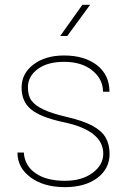

<svg xmlns="http://www.w3.org/2000/svg" viewBox="-20 -769 538 799"><path d="M409.7 -129.4C409.7 -98.1 395 -71.8 365.7 -49.8C335.9 -27.8 297.9 -16.6 250.5 -16.6C250.5 -16.6 250.5 -16.6 250.5 -16.6C199.2 -16.6 158.2 -26.9 128.4 -47.9C98.1 -68.4 81.5 -97.2 79.1 -134.3C79.1 -134.3 52.7 -134.3 52.7 -134.3C52.7 -134.3 52.7 -134.3 52.7 -134.3C52.7 -91.8 70.8 -57.6 107.4 -30.8C143.6 -3.9 191.4 9.8 250.5 9.8C250.5 9.8 250.5 9.8 250.5 9.8C305.7 9.8 350.6 -2.9 384.8 -28.3C418.9 -53.7 436 -87.4 436 -128.9C436 -128.9 436 -128.9 436 -128.9C436 -155.8 430.2 -178.7 418.9 -197.8C407.7 -216.3 389.2 -232.4 363.8 -246.1C338.4 -259.8 303.7 -271.5 260.3 -281.7C216.8 -292 183.6 -302.2 160.6 -313.5C137.7 -324.2 121.6 -336.4 111.3 -350.1C101.1 -363.3 96.2 -381.8 96.2 -405.8C96.2 -405.8 96.2 -405.8 96.2 -405.8C96.2 -436 109.9 -461.4 136.7 -481.4C163.6 -501.5 200.2 -511.7 246.6 -511.7C246.6 -511.7 246.6 -511.7 246.6 -511.7C294.9 -511.7 334 -500 363.8 -476.1C393.6 -452.1 408.7 -422.9 408.7 -387.2C408.7 -387.2 435.5 -387.2 435.5 -387.2C435.5 -387.2 435.5 -387.2 435.5 -387.2C435.5 -433.6 418.5 -470.2 383.8 -497.6C349.1 -524.4 303.7 -538.1 246.6 -538.1C246.6 -538.1 246.6 -538.1 246.6 -538.1C194.3 -538.1 151.9 -525.4 119.1 -500.5C86.4 -475.6 69.8 -443.4 69.8 -404.8C69.8 -404.8 69.8 -404.8 69.8 -404.8C69.8 -366.2 82.5 -336.4 108.4 -314.5C134.3 -292.5 179.7 -274.4 245.6 -260.3C245.6 -260.3 245.6 -260.3 245.6 -260.3C355 -237.3 409.7 -193.4 409.7 -129.4C409.7 -129.4 409.7 -129.4 409.7 -129.4ZM230.5 -619.1C230.5 -619.1 259.8 -619.1 259.8 -619.1C259.8 -619.1 355 -749 355 -749C355 -749 322.8 -749 322.8 -749C322.8 -749 230.5 -619.1 230.5 -619.1Z"/></svg>

Font: WOX
Style: Regular
Weight: 500
Designer: Google
Foundry: ""
Version: ""